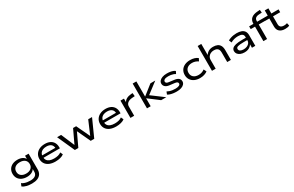

<svg xmlns="http://www.w3.org/2000/svg" viewBox="269 -2623 7245 4725"><g transform="rotate(-30 3892.0 -260.5)"><path d="M362 189Q283 189 213 172Q143 155 97 120L129 43Q161 66 198.5 79.5Q236 93 277 99.5Q318 106 363 106Q456 106 504.5 69.5Q553 33 553 -35V-128H559Q538 -76 479.5 -45Q421 -14 340 -14Q256 -14 194 -43.5Q132 -73 97.5 -127.5Q63 -182 63 -257Q63 -331 97.5 -386Q132 -441 194 -470.5Q256 -500 339 -500Q421 -500 480 -468.5Q539 -437 560 -384H553V-491H654V-46Q654 30 621 82.5Q588 135 522.5 162Q457 189 362 189ZM360 -96Q450 -96 501 -139.5Q552 -183 552 -257Q552 -332 501 -375Q450 -418 360 -418Q271 -418 219.5 -375Q168 -332 168 -257Q168 -183 219.5 -139.5Q271 -96 360 -96Z M1136 9Q1038 9 966.5 -21Q895 -51 856.5 -108Q818 -165 818 -243Q818 -319 855 -377Q892 -435 959.5 -467.5Q1027 -500 1117 -500Q1201 -500 1261.5 -470.5Q1322 -441 1354.5 -385.5Q1387 -330 1387 -253V-220H897V-287H1319L1296 -269Q1296 -346 1249.5 -385.5Q1203 -425 1118 -425Q1057 -425 1012.5 -405Q968 -385 943.5 -347.5Q919 -310 919 -257V-248Q919 -191 943.5 -152.5Q968 -114 1018 -93.5Q1068 -73 1143 -73Q1204 -73 1255 -86Q1306 -99 1343 -128L1376 -56Q1338 -25 1273.5 -8Q1209 9 1136 9Z M1685 0 1464 -491H1578L1748 -91H1729L1918 -491H2005L2194 -91H2177L2348 -491H2457L2236 0H2136L1945 -408H1976L1784 0Z M2860 9Q2762 9 2690.5 -21Q2619 -51 2580.5 -108Q2542 -165 2542 -243Q2542 -319 2579 -377Q2616 -435 2683.5 -467.5Q2751 -500 2841 -500Q2925 -500 2985.5 -470.5Q3046 -441 3078.5 -385.5Q3111 -330 3111 -253V-220H2621V-287H3043L3020 -269Q3020 -346 2973.5 -385.5Q2927 -425 2842 -425Q2781 -425 2736.5 -405Q2692 -385 2667.5 -347.5Q2643 -310 2643 -257V-248Q2643 -191 2667.5 -152.5Q2692 -114 2742 -93.5Q2792 -73 2867 -73Q2928 -73 2979 -86Q3030 -99 3067 -128L3100 -56Q3062 -25 2997.5 -8Q2933 9 2860 9Z M3265 0V-491H3364V-371H3356Q3380 -432 3436 -463Q3492 -494 3571 -500L3615 -503L3624 -411L3550 -406Q3462 -399 3416.5 -361Q3371 -323 3371 -264V0Z M3735 0V-705H3840V-276H3843L4116 -491H4254L3915 -233L3916 -274L4283 0H4138L3843 -224H3840V0Z M4581 9Q4526 9 4478.5 2Q4431 -5 4393 -17.5Q4355 -30 4330 -48L4359 -120Q4389 -103 4425.5 -91Q4462 -79 4503 -73.5Q4544 -68 4585 -68Q4651 -68 4688.5 -86Q4726 -104 4726 -137Q4726 -162 4706 -177Q4686 -192 4638 -198L4497 -215Q4422 -224 4382.5 -260Q4343 -296 4343 -349Q4343 -392 4371.5 -426Q4400 -460 4454 -480Q4508 -500 4585 -500Q4634 -500 4677 -493Q4720 -486 4755 -473Q4790 -460 4811 -441L4777 -373Q4751 -390 4718.5 -401.5Q4686 -413 4651 -418Q4616 -423 4579 -423Q4509 -423 4475 -403Q4441 -383 4441 -352Q4441 -327 4460 -311Q4479 -295 4525 -290L4664 -272Q4744 -263 4784 -230Q4824 -197 4824 -141Q4824 -96 4794 -62Q4764 -28 4709.5 -9.5Q4655 9 4581 9Z M5244 9Q5155 9 5088.5 -22.5Q5022 -54 4985.5 -111Q4949 -168 4949 -244Q4949 -322 4985.5 -379.5Q5022 -437 5088.5 -468.5Q5155 -500 5244 -500Q5310 -500 5365.5 -483Q5421 -466 5459 -434L5421 -360Q5385 -386 5341.5 -400.5Q5298 -415 5251 -415Q5160 -415 5108 -368.5Q5056 -322 5056 -244Q5056 -166 5108 -121Q5160 -76 5250 -76Q5299 -76 5342 -90.5Q5385 -105 5420 -132L5458 -56Q5419 -26 5364.5 -8.5Q5310 9 5244 9Z M5582 0V-705H5685V-382H5681Q5711 -435 5765 -467.5Q5819 -500 5898 -500Q5967 -500 6016 -478.5Q6065 -457 6092.5 -408Q6120 -359 6120 -276V0H6015V-272Q6015 -324 5998.5 -355Q5982 -386 5950.5 -400.5Q5919 -415 5872 -415Q5816 -415 5774.5 -393Q5733 -371 5710 -334.5Q5687 -298 5687 -252V0Z M6508 9Q6445 9 6396 -11Q6347 -31 6319.5 -66Q6292 -101 6292 -146Q6292 -193 6322.5 -224.5Q6353 -256 6422 -272.5Q6491 -289 6607 -289H6729V-222H6611Q6547 -222 6505 -217.5Q6463 -213 6439 -204.5Q6415 -196 6405 -182Q6395 -168 6395 -148Q6395 -110 6430 -88.5Q6465 -67 6525 -67Q6576 -67 6618.5 -85Q6661 -103 6686.5 -135Q6712 -167 6712 -206V-317Q6712 -369 6673.5 -394Q6635 -419 6560 -419Q6503 -419 6449 -405Q6395 -391 6349 -363L6317 -439Q6350 -458 6390.5 -472Q6431 -486 6476 -493Q6521 -500 6565 -500Q6645 -500 6700 -479Q6755 -458 6784 -415Q6813 -372 6813 -304V0H6718V-111L6725 -112Q6709 -77 6679 -49.5Q6649 -22 6606.5 -6.5Q6564 9 6508 9Z M7043 0V-412H6921V-491H7066L7043 -468V-495Q7043 -594 7105 -646.5Q7167 -699 7290 -706L7352 -710L7360 -628L7287 -624Q7243 -623 7212 -611Q7181 -599 7164.5 -575Q7148 -551 7148 -510V-472L7125 -491H7330V-412H7148V0Z M7660 9Q7560 9 7504 -39.5Q7448 -88 7448 -181V-410H7327V-491H7450V-638H7553V-491H7757V-410H7553V-190Q7553 -132 7585 -105Q7617 -78 7679 -78Q7703 -78 7725 -81.5Q7747 -85 7767 -93L7784 -14Q7761 -2 7729.5 3.5Q7698 9 7660 9Z"/></g></svg>

Font: Nunito Sans 10pt Expanded Medium
Style: Regular
Weight: 500
Width: 7
Designer: Vernon Adams
Foundry: Vernon Adams
Version: Version 3.101;gftools[0.9.27]